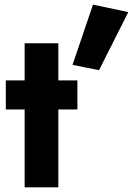

<svg xmlns="http://www.w3.org/2000/svg" viewBox="-20 -806 572 826"><path d="M5 -460V-335H313V-460ZM86 -620V0H231V-620ZM380 -786 292 -527 406 -504 532 -754Z"/></svg>

Font: Glinicke Jost Bold
Style: Bold
Weight: 700
Version: Version 3.710